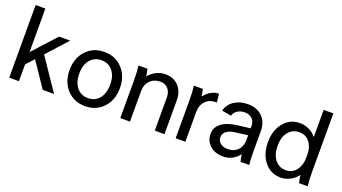

<svg xmlns="http://www.w3.org/2000/svg" viewBox="-57 -1217 3105 1742"><g transform="rotate(20 1495.5 -345.5)"><path d="M58.1 0V-701.2H151.9V-280.8L356 -504.9H462.9L283.2 -306.2L491.2 0H381.8L221.2 -237.8L151.9 -162.1V0Z M1034.7 -253.9Q1034.7 -138.7 966.8 -65.4Q898.9 7.8 791.5 7.8Q684.1 7.8 616.5 -65.4Q548.8 -138.7 548.8 -253.9Q548.8 -368.7 616.7 -441.9Q684.6 -515.1 791.5 -515.1Q898.4 -515.1 966.6 -441.9Q1034.7 -368.7 1034.7 -253.9ZM642.6 -253.9Q642.6 -169.4 683.1 -119.6Q723.6 -69.8 791.5 -69.8Q859.9 -69.8 900.4 -119.6Q940.9 -169.4 940.9 -253.9Q940.9 -336.9 900.4 -386Q859.9 -435.1 791.5 -435.1Q724.1 -435.1 683.3 -386Q642.6 -336.9 642.6 -253.9Z M1123 -504.9H1208.5Q1218.3 -466.8 1222.2 -436Q1252 -471.7 1293 -492.9Q1334 -514.2 1380.4 -514.2Q1460.4 -514.2 1508.8 -462.9Q1557.1 -411.6 1557.1 -327.1V0H1463.4V-320.8Q1463.4 -372.6 1435.3 -403.8Q1407.2 -435.1 1361.3 -435.1Q1300.3 -435.1 1262.2 -396.7Q1224.1 -358.4 1224.1 -295.9V0H1130.4V-359.9Q1130.4 -447.8 1123 -504.9Z M1657.7 -504.9H1743.2Q1752.9 -466.8 1756.8 -436Q1818.4 -514.2 1897 -514.2L1905.8 -432.1Q1839.4 -435.5 1799.1 -395.5Q1758.8 -355.5 1758.8 -287.1V0H1665V-359.9Q1665 -447.8 1657.7 -504.9Z M2375 0H2292Q2280.8 -43 2278.3 -68.8Q2217.3 8.8 2125 8.8Q2046.4 8.8 1997.8 -34.2Q1949.2 -77.1 1949.2 -147Q1949.2 -211.9 2003.9 -251.7Q2058.6 -291.5 2158.2 -303.2L2273.9 -316.9V-341.8Q2273.9 -383.3 2247.1 -409.2Q2220.2 -435.1 2177.2 -435.1Q2135.3 -435.1 2106 -416.5Q2076.7 -397.9 2065.9 -363.8L1975.1 -379.9Q1991.7 -441.9 2046.1 -478.5Q2100.6 -515.1 2177.2 -515.1Q2263.7 -515.1 2316.4 -463.6Q2369.1 -412.1 2369.1 -327.1V-145Q2369.1 -45.9 2375 0ZM2140.1 -68.8Q2201.7 -68.8 2237.8 -106.2Q2273.9 -143.6 2273.9 -205.1V-250L2160.2 -235.8Q2105.5 -230 2074.2 -207.5Q2043 -185.1 2043 -148.9Q2043 -113.8 2070.1 -91.3Q2097.2 -68.8 2140.1 -68.8Z M2838.9 -438V-701.2H2932.6V-145Q2932.6 -52.7 2939.9 0H2856Q2845.7 -49.3 2842.8 -74.2Q2815.4 -36.6 2772.2 -13.4Q2729 9.8 2679.7 9.8Q2584.5 9.8 2524.2 -64Q2463.9 -137.7 2463.9 -253.9Q2463.9 -368.7 2524.2 -441.9Q2584.5 -515.1 2679.7 -515.1Q2727.1 -515.1 2769.3 -494.6Q2811.5 -474.1 2838.9 -438ZM2838.9 -238.8V-271Q2838.9 -340.8 2802.5 -387.9Q2766.1 -435.1 2703.6 -435.1Q2636.2 -435.1 2596.9 -386Q2557.6 -336.9 2557.6 -253.9Q2557.6 -168.5 2596.9 -118.7Q2636.2 -68.8 2703.6 -68.8Q2764.6 -68.8 2801.8 -117.7Q2838.9 -166.5 2838.9 -238.8Z"/></g></svg>

Font: LT Superior Med
Style: Regular
Weight: 500
Designer: Daniel Lyons
Foundry: LyonsType
Version: Version 1.000